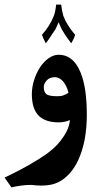

<svg xmlns="http://www.w3.org/2000/svg" viewBox="-40 -610 449 838"><path d="M339 -110Q339 -51 329 2Q319 52 300 92Q274 146 232 175Q213 188 191 194Q169 200 138 200L116 199Q100 197 92 197Q74 197 49 200.5Q24 204 10 208L-20 165Q-2 157 42.5 134Q87 111 130 84Q195 44 226 2Q262 -44 265 -86Q243 -76 216 -76Q160 -76 131 -103Q99 -133 99 -199Q99 -229 108.5 -259.5Q118 -290 134 -315Q151 -341 172.5 -356Q194 -371 216 -371Q290 -371 321 -267Q339 -204 339 -110ZM199 -273Q176 -273 163.5 -258.5Q151 -244 151 -230Q151 -210 161.5 -200Q172 -190 211 -190Q227 -190 237 -194Q247 -198 259 -205Q258 -209 254 -221.5Q250 -234 241 -247Q223 -273 199 -273ZM195 -541Q202 -559 205 -590H227Q230 -564 236 -542Q251 -501 288 -458Q283 -441 271 -421Q251 -447 243 -460L229 -483Q217 -509 216 -513L203 -484Q193 -468 187 -460Q178 -445 160 -421Q149 -441 143 -458Q178 -497 195 -541Z"/></svg>

Font: Mirza
Style: Bold
Weight: 700
Designer: Arabic design by Kourosh Beigpour, Latin design by Eduardo Tunni, engineering by Lasse Fister
Version: Version 1.0010g